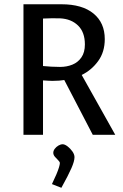

<svg xmlns="http://www.w3.org/2000/svg" viewBox="-20 -632 578 900"><path d="M90 0V-612H268Q365.4 -612 418.2 -568.6Q471.1 -525.2 471.1 -448.8Q471.1 -388.1 440.1 -345.7Q409.2 -303.2 363 -280.6L520.3 0H414.9L281.3 -256.9Q270.3 -255.1 257.1 -254Q243.9 -252.9 225.5 -252.9Q218.3 -252.9 207.7 -253.6Q197 -254.4 181.6 -255.1V0ZM261.7 -318.3Q293.1 -318.3 319.3 -329Q345.6 -339.7 361.7 -363.1Q377.9 -386.5 377.9 -423.7Q377.9 -481.1 345.9 -512.3Q313.8 -543.5 261.7 -546Q243.5 -546.6 223.3 -546.4Q203 -546.3 181.6 -545.1V-322.5Q200.8 -320.7 220.3 -319.5Q239.8 -318.3 261.7 -318.3ZM229.8 84.3Q229.8 74.7 236.7 65.5Q243.6 56.3 254 50.2Q264.3 44.2 273.9 44.2Q283.7 44.2 296.8 54.2Q309.9 64.3 319.5 78Q329.2 91.8 329.2 104.8Q329.2 123.3 315 155.9Q300.9 188.5 267.7 248.3L223.5 230.9Q236.2 204.5 244.5 184.9Q252.7 165.4 256.7 151.8Q260.6 138.3 260.6 132.3Q260.6 126.8 253 119.4Q245.3 112 237.5 103Q229.8 94 229.8 84.3Z"/></svg>

Font: Ancizar Sans Thin
Style: Regular
Weight: 100
Designer: Cesar Puertas, Viviana Monsalve, Julian Moncada, Julian Prieto, Jose Castro, Mariel Hernandez, Felipe Aragon, Sara Alarc
Version: Version 8.100